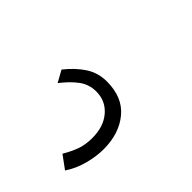

<svg xmlns="http://www.w3.org/2000/svg" viewBox="-84 -131 421 421"><g transform="rotate(-45 126.5 79.5)"><path d="M56 174Q34 174 9 167.5Q-16 161 -37 147L-15 117Q2 127 18 133Q34 139 56 139Q91 139 112.5 120.5Q134 102 134 73Q134 51 121.5 34Q109 17 87 0L114 -15Q138 4 152 25.5Q166 47 166 74Q166 123 135 148.5Q104 174 56 174Z"/></g></svg>

Font: Raleway Light
Style: Italic
Weight: 300
Italic angle: -12°
Designer: Matt McInerney, Pablo Impallari, Rodrigo Fuenzalida
Foundry: Matt McInerney, Pablo Impallari, Rodrigo Fuenzalida
Version: Version 4.026